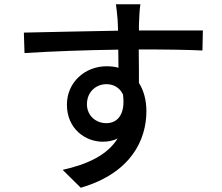

<svg xmlns="http://www.w3.org/2000/svg" viewBox="-20 -818 1040 901"><path d="M639 -798H524C526 -788 529 -757 532 -725C533 -713 533 -696 534 -674C391 -672 205 -667 92 -665L95 -569C219 -577 383 -583 535 -585C535 -556 536 -526 536 -500C519 -505 500 -507 480 -507C379 -507 294 -432 294 -327C294 -213 381 -153 462 -153C488 -153 512 -158 532 -168C484 -91 392 -47 274 -21L359 63C596 -6 667 -163 667 -296C667 -347 655 -393 632 -429C632 -474 632 -532 631 -586C776 -586 871 -584 930 -581L932 -675H632C632 -695 632 -713 633 -725C633 -739 636 -785 639 -798ZM388 -329C388 -389 433 -423 479 -423C512 -423 541 -408 557 -375C570 -281 531 -240 479 -240C431 -240 388 -274 388 -329Z"/></svg>

Font: DAIFUKU Sans JP Medium
Style: Regular
Weight: 500
Designer: Original font ‘Source Han Sans JP’ : Ryoko NISHIZUKA  (kana, bopomofo & ideographs); Paul D. Hunt (Latin, Greek & Cyrill
Foundry: Daifuku
Version: Version 1.000